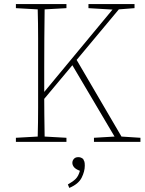

<svg xmlns="http://www.w3.org/2000/svg" viewBox="-20 -696 709 942"><path d="M58 -656V-676H306V-656L199 -650Q198 -580 197.5 -509Q197 -438 197 -367V-245L532 -649L414 -656V-676H640V-656L563 -650L356 -402L576 -26L669 -20V0H441V-20L542 -26L335 -376L197 -211Q197 -180 197.5 -132.5Q198 -85 199 -26L306 -20V0H58V-20L165 -26Q167 -97 167 -168Q167 -239 167 -310V-367Q167 -438 167 -509Q167 -580 165 -650ZM396 117Q396 145 380.5 176Q365 207 320 226L313 209Q338 195 351.5 181.5Q365 168 372 142Q351 134 343 124Q335 114 335 103Q335 92 342.5 83.5Q350 75 364 75Q372 75 377.5 77.5Q383 80 388 84Q392 91 394 97Q396 103 396 117Z"/></svg>

Font: Source Serif 4 ExtraLight
Style: Regular
Weight: 200
Designer: Frank Grießhammer
Foundry: Adobe
Version: Version 4.005;hotconv 1.1.0;makeotfexe 2.6.0